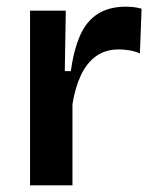

<svg xmlns="http://www.w3.org/2000/svg" viewBox="-20 -555 461 575"><path d="M70 0V-263V-523H177L174 -342H192Q201 -406 220 -449Q239 -492 273 -513.5Q307 -535 357 -535Q366 -535 377.5 -534Q389 -533 404 -529L399 -395Q383 -402 366 -404.5Q349 -407 336 -407Q296 -407 268 -387Q240 -367 222.5 -330Q205 -293 197 -243V0Z"/></svg>

Font: Bricolage Grotesque 16pt SemiBold
Style: Regular
Weight: 600
Version: Version 1.001;gftools[0.9.33.dev8+g029e19f]